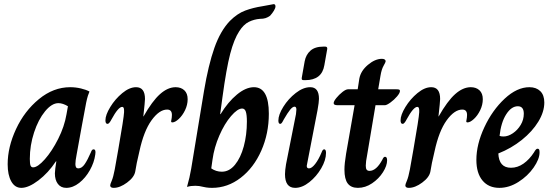

<svg xmlns="http://www.w3.org/2000/svg" viewBox="-20 -897 2665 927"><path d="M17 -104Q17 -187 57.5 -274Q98 -361 168 -418.5Q238 -476 319 -476Q345 -476 370.5 -470Q396 -464 412 -455Q403 -433 400 -419Q397 -405 396 -401Q389 -365 375.5 -291.5Q362 -218 350 -151Q344 -121 344 -105Q344 -94 347.5 -89Q351 -84 358 -84Q375 -84 389 -104.5Q403 -125 419 -162Q421 -168 424 -172Q427 -176 432 -176Q441 -176 441 -162Q441 -155 440 -151Q435 -113 414 -75.5Q393 -38 362.5 -14Q332 10 300 10Q274 10 259.5 -9Q245 -28 245 -60Q245 -68 247 -84L252 -118H250Q213 -62 165.5 -26Q118 10 83 10Q52 10 34.5 -21Q17 -52 17 -104ZM301 -345 308 -384Q283 -399 262 -399Q230 -399 197.5 -359.5Q165 -320 144.5 -257.5Q124 -195 124 -130Q124 -106 127.5 -97.5Q131 -89 140 -89Q162 -89 196.5 -128Q231 -167 261 -226.5Q291 -286 301 -345Z M512 -2Q512 -7 519.5 -24.5Q527 -42 534 -79L551 -175Q578 -329 579 -355V-364Q579 -381 570 -381Q551 -381 518 -320Q514 -312 509 -305.5Q504 -299 499 -299Q489 -299 489 -316Q489 -342 512.5 -380.5Q536 -419 570.5 -447.5Q605 -476 637 -476Q680 -476 680 -419Q680 -407 672 -335H673Q715 -409 752.5 -442.5Q790 -476 828 -476Q854 -476 870 -461Q886 -446 886 -418Q886 -391 873.5 -365Q861 -339 843 -322.5Q825 -306 812 -306Q804 -306 807 -316Q810 -330 810 -342Q810 -368 787 -368Q749 -368 711.5 -316Q674 -264 653 -166Q638 -104 633 -69Q628 -41 593.5 -15.5Q559 10 529 10Q512 10 512 -2Z M960 5Q942 0 923 0Q900 0 885 5H883Q896 -40 903 -82L965 -458Q986 -583 1015 -665.5Q1044 -748 1090 -796Q1126 -832 1164 -846Q1202 -860 1247 -867Q1278 -872 1288 -874.5Q1298 -877 1301 -877Q1310 -877 1310 -866Q1310 -858 1302.5 -845.5Q1295 -833 1284 -821Q1273 -813 1262 -809.5Q1251 -806 1235 -806Q1207 -804 1181.5 -791.5Q1156 -779 1135 -746Q1110 -708 1091.5 -637.5Q1073 -567 1054 -427L1043 -346H1045Q1081 -405 1124 -440.5Q1167 -476 1206 -476Q1278 -476 1278 -348Q1278 -252 1241.5 -169.5Q1205 -87 1142 -38.5Q1079 10 1004 10Q988 10 975.5 8Q963 6 960 5ZM1172 -310Q1172 -342 1167 -357.5Q1162 -373 1149 -373Q1127 -373 1095.5 -336.5Q1064 -300 1039 -242.5Q1014 -185 1006 -126L1000 -84Q1023 -68 1051 -68Q1087 -68 1114.5 -101.5Q1142 -135 1157 -190.5Q1172 -246 1172 -310Z M1437 -522 1451 -601Q1457 -633 1479 -652.5Q1501 -672 1542 -672H1550Q1561 -672 1560 -661L1546 -582Q1534 -510 1454 -510H1447Q1440 -510 1438 -512.5Q1436 -515 1437 -522ZM1356 -56Q1356 -74 1361 -104L1409 -346Q1411 -364 1411 -368Q1411 -382 1402 -382Q1393 -382 1381 -367.5Q1369 -353 1350 -320Q1349 -318 1345.5 -311.5Q1342 -305 1339 -302Q1336 -299 1333 -299Q1324 -299 1324 -315Q1324 -343 1348 -381.5Q1372 -420 1408 -448Q1444 -476 1478 -476Q1520 -476 1520 -420Q1520 -404 1513 -365L1463 -107Q1461 -99 1461 -96Q1461 -84 1472 -84Q1485 -84 1501.5 -105Q1518 -126 1533 -162Q1538 -176 1545 -176Q1554 -176 1554 -159Q1554 -124 1531 -84.5Q1508 -45 1473.5 -17.5Q1439 10 1405 10Q1356 10 1356 -56Z M1643 -78Q1643 -107 1651 -155L1692 -389H1611Q1600 -389 1595.5 -391.5Q1591 -394 1591 -399Q1591 -408 1604 -424Q1617 -440 1633.5 -453Q1650 -466 1661 -466H1707L1715 -518Q1722 -555 1756.5 -584Q1791 -613 1824 -613Q1832 -613 1837 -610Q1842 -607 1842 -601Q1842 -597 1832 -579.5Q1822 -562 1817 -531L1806 -466H1891Q1903 -466 1907 -464.5Q1911 -463 1911 -458Q1911 -448 1897 -431.5Q1883 -415 1865 -402Q1847 -389 1838 -389H1793L1753 -151Q1746 -116 1746 -97Q1746 -83 1750.5 -77.5Q1755 -72 1764 -72Q1797 -72 1826 -126Q1829 -133 1832 -136.5Q1835 -140 1839 -140Q1849 -140 1849 -123Q1849 -97 1829 -65.5Q1809 -34 1776.5 -12Q1744 10 1708 10Q1675 10 1659 -11Q1643 -32 1643 -78Z M1937 -2Q1937 -7 1944.5 -24.5Q1952 -42 1959 -79L1976 -175Q2003 -329 2004 -355V-364Q2004 -381 1995 -381Q1976 -381 1943 -320Q1939 -312 1934 -305.5Q1929 -299 1924 -299Q1914 -299 1914 -316Q1914 -342 1937.5 -380.5Q1961 -419 1995.5 -447.5Q2030 -476 2062 -476Q2105 -476 2105 -419Q2105 -407 2097 -335H2098Q2140 -409 2177.5 -442.5Q2215 -476 2253 -476Q2279 -476 2295 -461Q2311 -446 2311 -418Q2311 -391 2298.5 -365Q2286 -339 2268 -322.5Q2250 -306 2237 -306Q2229 -306 2232 -316Q2235 -330 2235 -342Q2235 -368 2212 -368Q2174 -368 2136.5 -316Q2099 -264 2078 -166Q2063 -104 2058 -69Q2053 -41 2018.5 -15.5Q1984 10 1954 10Q1937 10 1937 -2Z M2280 -125Q2280 -200 2318.5 -282.5Q2357 -365 2416.5 -420.5Q2476 -476 2536 -476Q2569 -476 2588.5 -457Q2608 -438 2608 -402Q2608 -357 2579 -309.5Q2550 -262 2499.5 -221.5Q2449 -181 2386 -156Q2389 -87 2447 -87Q2479 -87 2507.5 -107Q2536 -127 2558 -161Q2563 -170 2567 -174.5Q2571 -179 2575 -179Q2581 -179 2583 -175Q2585 -171 2585 -161Q2585 -129 2556.5 -88Q2528 -47 2483 -18.5Q2438 10 2391 10Q2339 10 2309.5 -25.5Q2280 -61 2280 -125ZM2509 -348Q2509 -384 2480 -384Q2449 -384 2424 -345Q2399 -306 2392 -241Q2398 -238 2411 -238Q2433 -238 2456 -253.5Q2479 -269 2494 -294Q2509 -319 2509 -348Z"/></svg>

Font: Charm
Style: Bold
Weight: 700
Designer: Katatrad Aksorn Co.,Ltd.
Foundry: Cadson Demak Co.,Ltd.
Version: Version 1.001